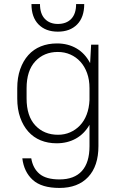

<svg xmlns="http://www.w3.org/2000/svg" viewBox="-20 -720 600 946"><path d="M259 -14Q216 -14 180.5 -28.5Q145 -43 119.5 -71.5Q94 -100 79.5 -141Q65 -182 65 -235V-285Q65 -338 79.5 -379Q94 -420 119.5 -448.5Q145 -477 181 -491.5Q217 -506 261 -506Q315 -506 357 -481.5Q399 -457 424 -409L429 -500H465V0Q465 98 414.5 152Q364 206 273 206Q185 206 141.5 166.5Q98 127 90 60H134Q142 109 174.5 136.5Q207 164 273 164Q346 164 383.5 122.5Q421 81 421 0V-105Q395 -60 353.5 -37Q312 -14 259 -14ZM266 -56Q298 -56 325.5 -68Q353 -80 374 -102Q395 -124 407 -155.5Q419 -187 421 -227V-285Q421 -327 409 -360Q397 -393 376 -416Q355 -439 326.5 -451.5Q298 -464 265 -464Q197 -464 154 -418Q111 -372 111 -285V-235Q111 -148 154 -102Q197 -56 266 -56ZM265 -564Q205 -564 170 -599.5Q135 -635 135 -700H177Q177 -652 201 -627Q225 -602 265 -602Q307 -602 331 -627Q355 -652 355 -700H395Q395 -635 360 -599.5Q325 -564 265 -564Z"/></svg>

Font: Retni Sans Light
Style: Regular
Weight: 300
Designer: Vitaly Kuzmin
Foundry: ParaType Ltd.
Version: Version 1.00;March 2, 2019;FontCreator 11.5.0.2425 64-bit; t